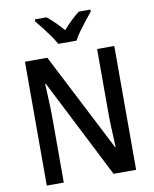

<svg xmlns="http://www.w3.org/2000/svg" viewBox="-100 -1016 874 1090"><g transform="rotate(-10 337.5 -470.5)"><path d="M595 0H465L175 -570H171Q172 -549 173 -527Q174 -505 175 -482Q176 -459 177 -435.5Q178 -412 178 -390V0H80V-714H209L499 -149H503Q502 -168 501 -189.5Q500 -211 499 -234.5Q498 -258 497 -281Q496 -304 496 -325V-714H595ZM497 -929Q481 -910 460 -883.5Q439 -857 420 -830.5Q401 -804 389 -781H284Q272 -803 253.5 -829.5Q235 -856 214.5 -882.5Q194 -909 177 -929V-941H244Q266 -924 289.5 -900.5Q313 -877 336 -851Q361 -879 383.5 -900.5Q406 -922 430 -941H497Z"/></g></svg>

Font: Noto Sans Display SemiCondensed Medium
Style: Regular
Weight: 500
Width: 4
Designer: Monotype Design Team
Foundry: Monotype Imaging Inc.
Version: Version 2.003